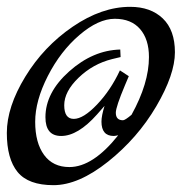

<svg xmlns="http://www.w3.org/2000/svg" viewBox="-20 -543 532 562"><path d="M361 -523Q421 -523 456.5 -489Q492 -455 492 -390Q492 -325 437.5 -232Q383 -139 296.5 -70Q210 -1 136.5 -1Q63 -1 31.5 -39.5Q0 -78 0 -154Q0 -230 54 -318.5Q108 -407 193 -465Q278 -523 361 -523ZM365 -207Q416 -299 416 -376Q416 -428 390 -458Q364 -488 316 -488Q268 -488 212.5 -440.5Q157 -393 120 -320.5Q83 -248 83 -186.5Q83 -125 109 -89.5Q135 -54 183 -54Q252 -54 326 -147Q316 -145 313 -145Q277 -145 277 -187Q277 -204 286 -233L264 -208Q208 -145 159 -145Q113 -145 113 -200Q113 -272 182.5 -334Q252 -396 332 -398L333 -376L308 -370Q252 -356 210 -315.5Q168 -275 168 -235Q168 -195 196 -195Q224 -195 264 -237Q304 -279 331 -337L357 -320Q356 -317 346 -294Q319 -230 319 -213Q319 -191 340 -191Q346 -191 365 -207Z"/></svg>

Font: Marck Script
Style: Regular
Weight: 400
Designer: Denis Masharov, Marck Fogel
Foundry: Denis Masharov
Version: Version 1.002